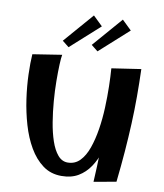

<svg xmlns="http://www.w3.org/2000/svg" viewBox="-110 -1152 1067 1249"><g transform="rotate(10 423.5 -527.0)"><path d="M381 8Q310 8 257.5 -31Q205 -70 167.5 -134.5Q130 -199 106.5 -279.5Q83 -360 71 -444Q59 -528 56.5 -605Q54 -682 58 -739L250 -769Q246 -750 244 -703.5Q242 -657 242.5 -594Q243 -531 248.5 -462Q254 -393 265 -326Q276 -259 294.5 -204.5Q313 -150 340.5 -117.5Q368 -85 406 -85Q454 -85 486.5 -118.5Q519 -152 539 -209Q559 -266 570 -335.5Q581 -405 584 -478.5Q587 -552 585.5 -619.5Q584 -687 580 -738L661 -547Q660 -498 656.5 -438.5Q653 -379 644 -316.5Q635 -254 617 -196Q599 -138 568 -92Q537 -46 491.5 -19Q446 8 381 8ZM594 9Q600 -97 602 -189Q604 -281 602.5 -367Q601 -453 595.5 -543.5Q590 -634 580 -738L773 -767Q776 -675 776 -586.5Q776 -498 772 -408Q768 -318 760.5 -221.5Q753 -125 741 -17ZM282 -825 238 -860 409 -1057 472 -996ZM472 -831 428 -866 599 -1063 662 -1002Z"/></g></svg>

Font: Marhey Medium
Style: Regular
Weight: 500
Designer: Nur Syamsi & Bustanul Arifin
Foundry: Namelatype
Version: Version 1.000